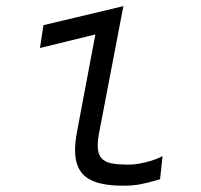

<svg xmlns="http://www.w3.org/2000/svg" viewBox="-20 -578 640 610"><path d="M218.5 -101Q218.5 -126.5 224.5 -158.5L283 -468.5L107 -425.5L118 -498L372 -558.5L294.5 -154Q290.5 -134 290.5 -115.5Q290.5 -89.5 301.5 -76.5Q312.5 -63.5 333.2 -59.2Q354 -55 390 -55Q412 -55 442.8 -62.5Q473.5 -70 496.5 -82L488.5 -8.5Q450 3 425.8 7.5Q401.5 12 370.5 12Q291 12 254.8 -14.2Q218.5 -40.5 218.5 -101Z"/></svg>

Font: JuliaMono Light
Style: Italic
Weight: 300
Italic angle: -9°
Monospace: yes
Designer: cormullion
Foundry: corm
Version: Version 0.054; ttfautohint (v1.8.4)